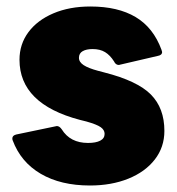

<svg xmlns="http://www.w3.org/2000/svg" viewBox="-20 -561 546 591"><path d="M19 -129Q18 -131 18 -135Q18 -144 30 -147L150 -172L155 -173Q163 -173 170 -163Q196 -121 251 -121Q275 -121 288.5 -128Q302 -135 302 -149Q302 -161 290 -169.5Q278 -178 246 -187L226 -192Q40 -241 40 -377Q40 -425 67.5 -462Q95 -499 144.5 -520Q194 -541 258 -541Q343 -541 397.5 -508.5Q452 -476 477 -408Q479 -402 479 -401Q479 -396 475.5 -393Q472 -390 466 -389L350 -362L346 -361Q336 -361 331 -372Q319 -391 303.5 -400.5Q288 -410 265 -410Q246 -410 234.5 -403.5Q223 -397 223 -383Q223 -370 237.5 -360.5Q252 -351 282 -343L301 -338Q403 -312 444.5 -270Q486 -228 486 -158Q486 -108 456.5 -70Q427 -32 375 -11Q323 10 257 10Q167 10 105.5 -26Q44 -62 19 -129Z"/></svg>

Font: LINE Seed Sans TH App ExtraBold
Style: Regular
Weight: 800
Designer: Dalton Maag Ltd | Thai characters by Cadson Demak Co.,Ltd.
Foundry: Dalton Maag Ltd
Version: Version 1.003